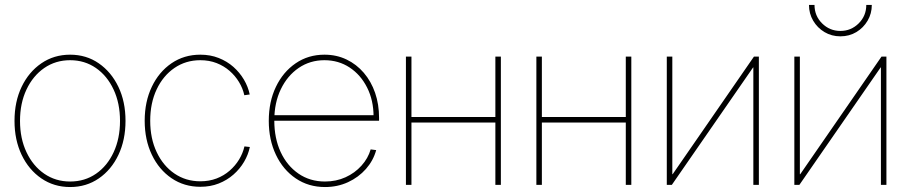

<svg xmlns="http://www.w3.org/2000/svg" viewBox="-20 -753 3703 782"><path d="M265.6 8.8Q199.7 8.8 148.4 -26.4Q97.2 -61.5 68.1 -122.3Q39.1 -183.1 39.1 -260.7Q39.1 -338.9 68.1 -399.4Q97.2 -460 148.4 -495.1Q199.7 -530.3 265.6 -530.3Q331.5 -530.3 382.3 -495.1Q433.1 -460 462.2 -399.4Q491.2 -338.9 491.2 -260.7Q491.2 -183.1 462.4 -122.3Q433.6 -61.5 382.6 -26.4Q331.5 8.8 265.6 8.8ZM265.6 -13.7Q325.2 -13.7 371.1 -45.4Q417 -77.1 442.9 -133.1Q468.8 -189 468.8 -260.7Q468.8 -332.5 442.6 -388.4Q416.5 -444.3 370.6 -476.1Q324.7 -507.8 265.6 -507.8Q206.5 -507.8 160.4 -476.1Q114.3 -444.3 87.9 -388.4Q61.5 -332.5 61.5 -260.7Q61.5 -189 87.9 -133.1Q114.3 -77.1 160.4 -45.4Q206.5 -13.7 265.6 -13.7Z M795.9 7.8Q730 7.8 678.7 -27.1Q627.4 -62 598.4 -122.8Q569.3 -183.6 569.3 -261.2Q569.3 -338.9 598.4 -399.7Q627.4 -460.4 678.7 -495.4Q730 -530.3 795.9 -530.3Q836.9 -530.3 870.8 -516.8Q904.8 -503.4 930.7 -480.5Q956.5 -457.5 973.6 -428.5Q990.7 -399.4 997.1 -368.2L975.1 -365.2Q968.8 -393.6 953.4 -418.9Q938 -444.3 915 -464.4Q892.1 -484.4 862.1 -496.1Q832 -507.8 795.9 -507.8Q736.8 -507.8 690.7 -476.3Q644.5 -444.8 618.2 -389.2Q591.8 -333.5 591.8 -261.2Q591.8 -189 618.2 -133.3Q644.5 -77.6 690.7 -46.1Q736.8 -14.6 795.9 -14.6Q832 -14.6 862.1 -26.1Q892.1 -37.6 915.3 -57.9Q938.5 -78.1 953.9 -103.5Q969.2 -128.9 975.6 -156.7L997.6 -154.3Q991.2 -123 974.1 -94Q957 -64.9 930.9 -42Q904.8 -19 870.8 -5.6Q836.9 7.8 795.9 7.8Z M1303.7 8.8Q1236.3 8.8 1184.6 -26.4Q1132.8 -61.5 1103.8 -122.6Q1074.7 -183.6 1074.7 -260.7Q1074.7 -338.9 1103.8 -399.4Q1132.8 -460 1184.1 -495.1Q1235.4 -530.3 1301.3 -530.3Q1350.6 -530.3 1391.4 -510.7Q1432.1 -491.2 1461.9 -456.3Q1491.7 -421.4 1507.8 -374.8Q1523.9 -328.1 1523.9 -272.9V-261.2H1086.4V-283.7H1509.8L1501.5 -278.3Q1501.5 -344.2 1475.3 -396.2Q1449.2 -448.2 1404.1 -478Q1358.9 -507.8 1301.3 -507.8Q1242.7 -507.8 1196.5 -476.3Q1150.4 -444.8 1123.8 -389.6Q1097.2 -334.5 1097.2 -262.7V-261.7Q1097.2 -189.9 1123 -134Q1148.9 -78.1 1195.6 -45.9Q1242.2 -13.7 1303.7 -13.7Q1349.1 -13.7 1387.2 -31Q1425.3 -48.3 1452.1 -78.1Q1479 -107.9 1489.7 -144.5L1512.2 -141.6Q1500.5 -99.1 1470.5 -64.9Q1440.4 -30.8 1397.5 -11Q1354.5 8.8 1303.7 8.8Z M2008.3 -276.4V-253.9H1647.9V-276.4ZM1655.8 -522.5V0H1633.3V-522.5ZM2020 -522.5V0H1997.6V-522.5Z M2539.6 -276.4V-253.9H2179.2V-276.4ZM2187 -522.5V0H2164.6V-522.5ZM2551.3 -522.5V0H2528.8V-522.5Z M3070.8 0H3048.3V-478.5H3047.4L2716.3 0H2695.8V-522.5H2718.3V-43.5H2719.7L3050.8 -522.5H3070.8Z M3590.3 0H3567.9V-478.5H3566.9L3235.8 0H3215.3V-522.5H3237.8V-43.5H3239.3L3570.3 -522.5H3590.3ZM3402.8 -605Q3367.2 -605 3338.1 -622.3Q3309.1 -639.6 3292 -668.7Q3274.9 -697.8 3274.9 -732.9H3297.4Q3297.4 -688.5 3328.4 -657.7Q3359.4 -627 3402.8 -627Q3446.3 -627 3477.3 -657.7Q3508.3 -688.5 3508.3 -732.9H3530.8Q3530.8 -697.8 3513.7 -668.7Q3496.6 -639.6 3467.8 -622.3Q3439 -605 3402.8 -605Z"/></svg>

Font: Inter 28pt Thin
Style: Regular
Weight: 250
Designer: Rasmus Andersson
Foundry: rsms
Version: Version 4.001;git-66647c0bb